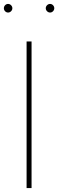

<svg xmlns="http://www.w3.org/2000/svg" viewBox="-31 -962 298 982"><path d="M105 -750H130.4V0H105ZM209.7 -904.5Q203.1 -911.1 203.1 -919.9Q203.1 -928.7 209.7 -935.3Q216.3 -941.9 225.1 -941.9Q233.9 -941.9 240.2 -935.3Q246.6 -928.7 246.6 -919.9Q246.6 -911.1 240.2 -904.5Q233.9 -897.9 225.1 -897.9Q216.3 -897.9 209.7 -904.5ZM25.6 -904.5Q19 -897.9 10.3 -897.9Q1.5 -897.9 -4.9 -904.5Q-11.2 -911.1 -11.2 -919.9Q-11.2 -928.7 -4.9 -935.3Q1.5 -941.9 10.3 -941.9Q19 -941.9 25.6 -935.3Q32.2 -928.7 32.2 -919.9Q32.2 -911.1 25.6 -904.5Z"/></svg>

Font: Spartan MB Thin
Style: Regular
Weight: 100
Designer: Matt Bailey, Mirko Velimirovic
Foundry: Matt Bailey
Version: Version 1.005